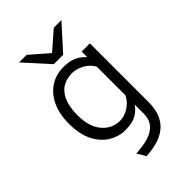

<svg xmlns="http://www.w3.org/2000/svg" viewBox="-272 -840 1160 1160"><g transform="rotate(-45 308.0 -259.5)"><path d="M267 213 235 158Q318 153.5 361.5 134Q405 114.5 421 84.8Q437 55 437 20V-58Q415.5 -26 381.8 -7Q348 12 290 12Q233 12 183.8 -18Q134.5 -48 104.2 -107.5Q74 -167 74 -256Q74 -340 102.2 -399.8Q130.5 -459.5 180 -491.2Q229.5 -523 294 -523Q336.5 -523 365.2 -512.2Q394 -501.5 411.2 -487.2Q428.5 -473 437 -463V-511H507V-8Q507 55 487.2 97Q467.5 139 433.8 163.8Q400 188.5 357 199.8Q314 211 267 213ZM306 -51Q343 -51 379.5 -73.8Q416 -96.5 437 -136V-382Q415.5 -420.5 377.2 -440.2Q339 -460 306 -460Q226.5 -460 186.8 -407.2Q147 -354.5 147 -256Q147 -158 192.5 -104.5Q238 -51 306 -51ZM264 -576 123 -732H188L304 -631L420 -732H485L344 -576Z"/></g></svg>

Font: Overpass Mono Light
Style: Regular
Weight: 300
Monospace: yes
Designer: Delve Withrington, Dave Bailey
Foundry: Delve Fonts LLC
Version: Version 4.000